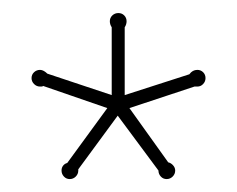

<svg xmlns="http://www.w3.org/2000/svg" viewBox="-20 -736 367 297"><path d="M240.2 -484.9Q244.6 -483.9 247.8 -480.2Q251 -476.6 251 -472.2Q251 -466.8 247.1 -462.9Q243.2 -459 237.8 -459Q232.4 -459 228.8 -462.9Q225.1 -466.8 225.1 -472.2L162.1 -557.1L101.1 -474.1V-472.2Q101.1 -466.8 97.2 -462.9Q93.3 -459 87.9 -459Q82.5 -459 78.9 -462.9Q75.2 -466.8 75.2 -472.2Q75.2 -476.6 77.6 -479.7Q80.1 -482.9 84 -483.9L146 -568.8L46.9 -603Q45.4 -602.1 44.2 -602.1Q43 -602.1 42 -602.1Q36.6 -602.1 32.7 -606Q28.8 -609.9 28.8 -615.2Q28.8 -620.6 32.7 -624.3Q36.6 -627.9 42 -627.9Q44.9 -627.9 47.9 -626.2Q50.8 -624.5 53.2 -622.1L152.8 -588.9V-693.8Q149.9 -698.2 149.9 -703.1Q149.9 -708.5 153.8 -712.2Q157.7 -715.8 163.1 -715.8Q168.5 -715.8 172.1 -712.2Q175.8 -708.5 175.8 -703.1Q175.8 -698.2 172.9 -693.8V-588.9L272.9 -621.1Q277.8 -627.9 285.2 -627.9Q290.5 -627.9 294.2 -624.3Q297.9 -620.6 297.9 -615.2Q297.9 -609.9 294.2 -606Q290.5 -602.1 285.2 -602.1H280.8L180.2 -568.8Z"/></svg>

Font: Wire One
Style: Regular
Weight: 400
Designer: Alexei Vanyashin, Gayaneh Bagdasaryan
Foundry: Cyreal Type Foundry
Version: Version 1.000